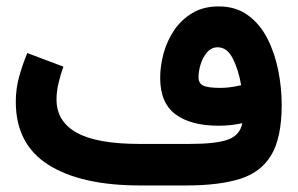

<svg xmlns="http://www.w3.org/2000/svg" viewBox="-20 -567 910 587"><path d="M720.7 -190.4Q685.5 -182.6 648.4 -182.6Q564 -182.6 516.8 -217.3Q469.7 -252 469.7 -329.1Q469.7 -365.7 480.2 -404.1Q490.7 -442.4 512.7 -474.9Q534.7 -507.3 568.4 -527.3Q602.1 -547.4 648.4 -547.4Q700.7 -547.4 737.5 -520.8Q774.4 -494.1 797.1 -450Q819.8 -405.8 830.6 -352.1Q841.3 -298.3 841.3 -244.6Q840.8 -145.5 809.3 -92.8Q777.8 -40 713.4 -20Q648.9 0 550.3 0H408.7Q228 0 128.2 -63Q28.3 -126 28.3 -255.9Q28.3 -296.4 38.8 -333.7Q49.3 -371.1 63.5 -404.8L173.8 -363.3Q166 -341.8 159.4 -314.9Q152.8 -288.1 152.8 -263.2Q152.8 -195.8 214.4 -161.4Q275.9 -127 406.7 -127H560.5Q641.1 -127 677.5 -140.4Q713.9 -153.8 720.7 -190.4ZM717.3 -306.6Q709 -354 691.7 -388.2Q674.3 -422.4 645.5 -422.4Q626.5 -422.4 613.3 -407.2Q600.1 -392.1 593.5 -370.8Q586.9 -349.6 586.9 -330.6Q586.9 -312.5 601.3 -305.4Q615.7 -298.3 653.8 -298.3Q669.4 -298.3 685.3 -300.5Q701.2 -302.7 717.3 -306.6Z"/></svg>

Font: Vazir UI
Style: Bold-UI
Weight: 700
Designer: Saber Rastikerdar
Foundry: Saber Rastikerdar
Version: Version 30.1.0